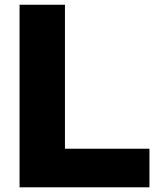

<svg xmlns="http://www.w3.org/2000/svg" viewBox="-20 -798 657 818"><path d="M256.7 -777.8V-164.4H616.7V0H63.3V-777.8Z"/></svg>

Font: Paperlogy 9 Black
Style: Regular
Weight: 900
Designer: redesigned by Lee Juim, glyphs from Gmarket Sans & Montserrat
Foundry: PT&
Version: Version 1.001